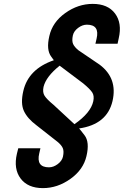

<svg xmlns="http://www.w3.org/2000/svg" viewBox="-20 -749 637 988"><path d="M363 -110Q447 -168 460 -228Q466 -256 454.5 -273.5Q443 -291 408 -320L287 -411Q217 -355 204 -302Q198 -274 209.5 -256Q221 -238 255 -210ZM257 -439 244 -457Q217 -492 234 -564Q250 -635 316 -682Q382 -729 457 -729Q535 -729 572 -679.5Q609 -630 591 -552L585 -524H471L477 -550Q494 -622 427 -622Q404 -622 382 -605.5Q360 -589 355 -567Q349 -539 356 -523Q363 -507 384 -490L493 -416Q586 -346 559 -229Q531 -109 387 -88Q392 -83 415 -53Q442 -18 425 54Q409 124 342.5 171.5Q276 219 201 219Q123 219 86 169.5Q49 120 67 42L74 14H188L182 40Q165 112 232 112Q255 112 277 95.5Q299 79 304 57Q310 29 303 13Q296 -3 275 -20L168 -104Q121 -139 103 -178Q85 -217 100 -281Q126 -394 257 -439Z"/></svg>

Font: Miedinger
Style: Bold-Italic
Weight: 700
Italic angle: -13°
Version: Version 001.000